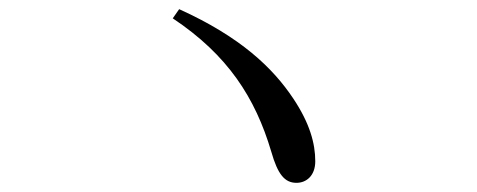

<svg xmlns="http://www.w3.org/2000/svg" viewBox="-20 -568 1040 419"><path d="M371 -548 357 -528C477 -448 537 -355 572 -237C586 -188 601 -169 627 -169C649 -169 668 -185 668 -216C668 -255 656 -299 620 -353C576 -419 506 -487 371 -548Z"/></svg>

Font: Noto Serif CJK KR
Style: Regular
Weight: 400
Designer: Ryoko NISHIZUKA 西塚涼子 (kana & ideographs); Frank Grießhammer (Latin, Greek & Cyrillic); Wenlong ZHANG 张文龙 (bopomofo); San
Foundry: Adobe
Version: Version 2.001;hotconv 1.1.0;makeotfexe 2.6.0